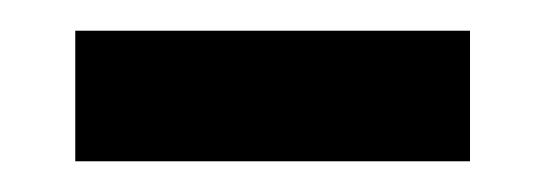

<svg xmlns="http://www.w3.org/2000/svg" viewBox="-20 -299 354 125"><path d="M286 -279V-194H29V-279Z"/></svg>

Font: BioRhyme ExtraBold
Style: Regular
Weight: 400
Version: Version 1.600;gftools[0.9.33]